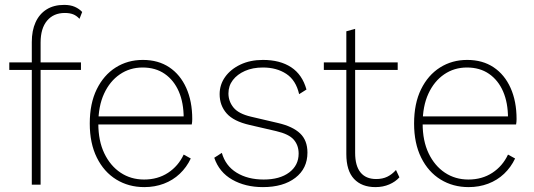

<svg xmlns="http://www.w3.org/2000/svg" viewBox="-20 -755 2183 785"><path d="M242 -735Q268 -735 286 -727Q304 -719 316 -706L305 -678Q293 -691 279 -696.5Q265 -702 245 -702Q199 -702 172.5 -670.5Q146 -639 146 -581V-500V-486V0H110V-583Q110 -630 125.5 -664Q141 -698 170.5 -716.5Q200 -735 242 -735ZM311 -500V-469H18V-500Z M570 10Q506 10 455.5 -21Q405 -52 376 -110.5Q347 -169 347 -250Q347 -332 375.5 -390Q404 -448 453 -479Q502 -510 564 -510Q627 -510 672 -480Q717 -450 741.5 -395.5Q766 -341 766 -268Q766 -262 765.5 -256.5Q765 -251 764 -246H369V-279H749L731 -272Q731 -335 711 -381Q691 -427 653.5 -453Q616 -479 563 -479Q511 -479 470 -451Q429 -423 405.5 -372Q382 -321 382 -250Q382 -179 406.5 -128Q431 -77 473 -49Q515 -21 569 -21Q625 -21 667 -48.5Q709 -76 731 -123L760 -107Q743 -71 715 -44.5Q687 -18 650 -4Q613 10 570 10Z M1055 10Q983 10 929.5 -20.5Q876 -51 856 -110L887 -130Q902 -77 947.5 -49Q993 -21 1058 -21Q1124 -21 1162.5 -50Q1201 -79 1201 -127Q1201 -161 1181 -184Q1161 -207 1109 -219L1001 -244Q935 -259 906.5 -291.5Q878 -324 878 -370Q878 -409 900.5 -440.5Q923 -472 963 -491Q1003 -510 1055 -510Q1125 -510 1170.5 -480Q1216 -450 1233 -389L1203 -370Q1190 -427 1150.5 -453Q1111 -479 1055 -479Q1013 -479 981.5 -465Q950 -451 932 -427.5Q914 -404 914 -373Q914 -341 934.5 -315.5Q955 -290 1006 -278L1117 -252Q1177 -238 1207 -209.5Q1237 -181 1237 -131Q1237 -66 1187.5 -28Q1138 10 1055 10Z M1432 -637V-130Q1432 -77 1454 -50Q1476 -23 1518 -23Q1544 -23 1563.5 -32.5Q1583 -42 1599 -60L1613 -30Q1597 -12 1571.5 -1Q1546 10 1515 10Q1459 10 1427.5 -23.5Q1396 -57 1396 -125V-627ZM1606 -500V-469H1304V-500Z M1896 10Q1832 10 1781.5 -21Q1731 -52 1702 -110.5Q1673 -169 1673 -250Q1673 -332 1701.5 -390Q1730 -448 1779 -479Q1828 -510 1890 -510Q1953 -510 1998 -480Q2043 -450 2067.5 -395.5Q2092 -341 2092 -268Q2092 -262 2091.5 -256.5Q2091 -251 2090 -246H1695V-279H2075L2057 -272Q2057 -335 2037 -381Q2017 -427 1979.5 -453Q1942 -479 1889 -479Q1837 -479 1796 -451Q1755 -423 1731.5 -372Q1708 -321 1708 -250Q1708 -179 1732.5 -128Q1757 -77 1799 -49Q1841 -21 1895 -21Q1951 -21 1993 -48.5Q2035 -76 2057 -123L2086 -107Q2069 -71 2041 -44.5Q2013 -18 1976 -4Q1939 10 1896 10Z"/></svg>

Font: Kantumruy Pro ExtraLight
Style: Regular
Weight: 250
Version: Version 1.002